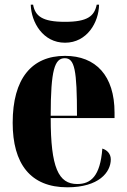

<svg xmlns="http://www.w3.org/2000/svg" viewBox="-20 -788 539 818"><path d="M257 -606C351 -606 401 -693 402 -768H392C382 -720 354 -695 257 -695C159 -695 130 -720 121 -768H111C113 -693 163 -606 257 -606ZM267 10C401 10 452 -54 452 -109C452 -133 436 -149 416 -155C407 -36 366 -4 309 -4C229 -4 196 -74 196 -285H468V-308C468 -466 388 -550 257 -550C115 -550 34 -453 34 -265C34 -91 109 10 267 10ZM308 -295H196C196 -491 213 -540 256 -540C298 -540 308 -491 308 -295Z"/></svg>

Font: Noto Serif Display ExtraCondensed Black
Style: Regular
Weight: 900
Width: 2
Designer: Monotype Design Team
Foundry: Monotype Imaging Inc.
Version: Version 2.009